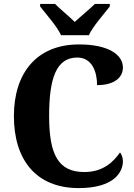

<svg xmlns="http://www.w3.org/2000/svg" viewBox="-20 -951 687 981"><path d="M292 -771H434C454 -816 512 -880 541 -918V-931H465C442 -908 391 -866 362 -839C334 -866 284 -908 261 -931H185V-918C214 -880 272 -816 292 -771ZM382 10C561 10 608 -70 608 -128C608 -143 602 -163 593 -172C561 -126 509 -72 411 -72C279 -72 231 -159 231 -358C231 -548 266 -657 375 -657C451 -657 476 -583 476 -516C564 -516 608 -555 608 -606C608 -672 533 -724 384 -724C165 -724 51 -575 51 -358C51 -137 162 10 382 10Z"/></svg>

Font: Noto Serif Sinhala SemiCondensed ExtraBold
Style: Regular
Weight: 800
Width: 4
Designer: Jelle Bosma - Monotype Design Team
Foundry: Monotype Imaging Inc.
Version: Version 2.007